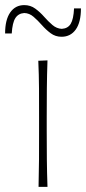

<svg xmlns="http://www.w3.org/2000/svg" viewBox="-48 -732 337 752"><path d="M103 0Q104.5 -56.5 104.8 -108.5Q105 -160.5 105 -221V-271Q105 -332 104.8 -385Q104.5 -438 102 -494L138 -495.5Q136 -439 135.5 -385.5Q135 -332 135 -271V-221Q135 -160.5 135.5 -108.5Q136 -56.5 138 0ZM193 -588Q169 -588 150.5 -601.8Q132 -615.5 116 -633.8Q100 -652 83.5 -666.2Q67 -680.5 47 -681Q24 -679.5 12.2 -661.2Q0.5 -643 -2 -601H-28Q-28 -654.5 -8 -683.2Q12 -712 47 -712Q71.5 -712 90.2 -698.2Q109 -684.5 125 -666.2Q141 -648 157.5 -634Q174 -620 194 -619Q218 -620.5 229 -638.8Q240 -657 242 -699H269Q269 -645 248.8 -616.5Q228.5 -588 193 -588Z"/></svg>

Font: Commissioner Flair Thin
Style: Regular
Weight: 100
Designer: Kostas Bartsokas
Foundry: Kostas Bartsokas
Version: Version 1.000; ttfautohint (v1.8.3)